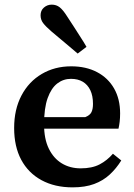

<svg xmlns="http://www.w3.org/2000/svg" viewBox="-20 -794 580 828"><path d="M293 14Q216 14 159 -17Q102 -48 71.5 -105Q41 -162 41 -242Q41 -322 72.5 -382Q104 -442 160 -475Q216 -508 287 -508Q351 -508 398.5 -483Q446 -458 472 -412.5Q498 -367 498 -305Q498 -285 496 -268.5Q494 -252 491 -239H118V-289H348Q368 -297 374.5 -310.5Q381 -324 381 -346Q381 -381 369.5 -405Q358 -429 337 -441.5Q316 -454 286 -454Q253 -454 227 -434Q201 -414 185.5 -371Q170 -328 170 -257Q170 -195 190.5 -153Q211 -111 246.5 -89.5Q282 -68 328 -68Q377 -68 409.5 -85Q442 -102 467 -131L503 -102Q482 -68 453.5 -41.5Q425 -15 386 -0.5Q347 14 293 14ZM353 -592 315 -563Q297 -579 278.5 -594Q260 -609 241 -625.5Q222 -642 200 -660Q177 -680 166 -694.5Q155 -709 155 -728Q155 -749 169.5 -761.5Q184 -774 203 -774Q223 -774 237.5 -762.5Q252 -751 269 -724Q286 -699 300 -676.5Q314 -654 327.5 -633.5Q341 -613 353 -592Z"/></svg>

Font: Source Serif 4 SemiBold
Style: Regular
Weight: 600
Designer: Frank Grießhammer
Foundry: Adobe Systems Incorporated
Version: Version 4.004;hotconv 1.0.116;makeotfexe 2.5.65601